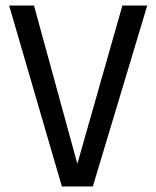

<svg xmlns="http://www.w3.org/2000/svg" viewBox="-20 -675 566 695"><path d="M513 -655 316 0H204L13 -655H103L260 -82L423 -655Z"/></svg>

Font: Ropa Sans
Style: Regular
Weight: 400
Designer: Botio Nikoltchev
Foundry: Botio Nikoltchev
Version: Version 1.100